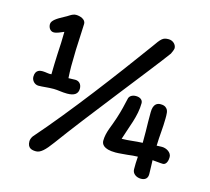

<svg xmlns="http://www.w3.org/2000/svg" viewBox="-96 -758 962 879"><g transform="rotate(15 385.0 -318.5)"><path d="M636 -612C636 -628 621 -645 599 -645C572 -645 565 -637 535 -594C417 -432 251 -211 113 -54C108 -47 104 -37 104 -29C104 5 127 8 145 8C166 8 186 -11 216 -52C326 -203 561 -495 626 -584C630 -592 636 -606 636 -612ZM234 -355C220 -355 211 -354 202 -354C201 -372 200 -390 200 -409C200 -461 202 -517 205 -567C206 -583 206 -598 207 -613C207 -634 180 -643 161 -643C142 -643 127 -627 109 -619C81 -604 56 -589 56 -571C56 -553 67 -539 82 -539C98 -539 113 -548 129 -554C129 -520 127 -485 125 -449C124 -417 122 -384 122 -351C109 -349 95 -354 80 -354C71 -354 45 -354 45 -319C45 -301 60 -285 78 -285C100 -285 121 -289 150 -289C169 -289 189 -284 214 -284C248 -284 265 -296 265 -321C265 -341 253 -355 234 -355ZM697 -161C684 -161 678 -160 672 -160C673 -207 679 -248 679 -290C679 -310 680 -328 669 -338C662 -346 652 -348 640 -348C627 -348 606 -342 606 -301C606 -269 606 -239 607 -209V-156C573 -155 542 -149 509 -149C527 -209 555 -268 555 -330C555 -345 542 -355 522 -355C504 -355 490 -346 488 -331C481 -301 476 -276 463 -236C451 -196 430 -160 430 -119C430 -105 438 -81 498 -81C517 -81 536 -84 554 -85C571 -87 587 -89 602 -89C600 -67 600 -48 600 -29C600 -7 621 5 641 5C661 5 673 -5 673 -25C673 -56 671 -73 671 -91C690 -90 706 -87 721 -87C731 -87 743 -97 743 -125C743 -146 719 -161 697 -161Z"/></g></svg>

Font: Itim
Style: Regular
Weight: 400
Designer: CadsonDemak Team
Foundry: Pablo Impallari
Version: Version 1.002;PS 001.002;hotconv 1.0.88;makeotf.lib2.5.64775